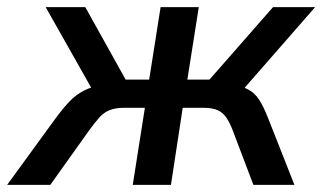

<svg xmlns="http://www.w3.org/2000/svg" viewBox="-49 -518 903 538"><path d="M-29 0 105 -184Q127 -214 145.5 -233.5Q164 -253 188 -265Q212 -277 246 -281L218 -252L79 -498H190L303 -295H369L401 -498H508L476 -295H538L716 -498H834L619 -252L602 -281Q630 -276 647 -267Q664 -258 676.5 -239.5Q689 -221 703 -185L776 0H661L603 -153Q594 -176 584.5 -189.5Q575 -203 560.5 -209.5Q546 -216 518 -216H463L430 0H323L357 -216H300Q275 -216 258.5 -209.5Q242 -203 229.5 -189Q217 -175 201 -153L92 0Z"/></svg>

Font: Nunito Sans 7pt SemiCondensed SemiBold
Style: Italic
Weight: 600
Width: 4
Italic angle: -9°
Designer: Vernon Adams
Foundry: Vernon Adams
Version: Version 3.101;gftools[0.9.27]